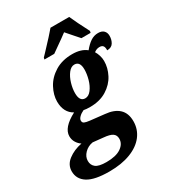

<svg xmlns="http://www.w3.org/2000/svg" viewBox="-300 -890 1127 1254"><g transform="rotate(-30 263.5 -263.0)"><path d="M-65 116Q-65 67 -22.5 34.5Q20 2 81 -10Q62 -22 49 -43Q36 -64 36 -90Q36 -155 141 -210Q111 -226 95.5 -255.5Q80 -285 80 -326Q80 -376 107.5 -427.5Q135 -479 189.5 -512.5Q244 -546 320 -546Q387 -546 426 -514Q452 -546 478 -563.5Q504 -581 535 -581Q563 -581 577.5 -566.5Q592 -552 592 -528Q592 -498 578 -475.5Q564 -453 531 -453Q532 -476 524 -486.5Q516 -497 498 -497Q486 -497 476.5 -493.5Q467 -490 456 -482Q466 -466 472.5 -445Q479 -424 479 -403Q479 -352 453.5 -302.5Q428 -253 376 -220.5Q324 -188 250 -188Q219 -188 202 -192Q180 -182 166 -168Q152 -154 152 -141Q152 -126 164 -120.5Q176 -115 202 -112L310 -100Q377 -94 412.5 -61Q448 -28 448 33Q448 94 412 141Q376 188 308.5 214Q241 240 149 240Q38 240 -13.5 207.5Q-65 175 -65 116ZM340 -420Q340 -480 298 -480Q273 -480 252.5 -453.5Q232 -427 220.5 -388.5Q209 -350 209 -315Q209 -253 251 -253Q277 -253 297.5 -280Q318 -307 329 -346Q340 -385 340 -420ZM311 86Q311 59 291.5 45.5Q272 32 225 28L148 20Q111 26 85.5 52Q60 78 60 110Q60 141 82.5 159Q105 177 163 177Q235 177 273 151Q311 125 311 86ZM149 -619 172 -643Q257 -733 284 -766H425Q448 -713 497 -619L494 -606H425L394 -641L346 -696L308 -668Q228 -611 220 -606H146Z"/></g></svg>

Font: Noto Serif NarrowExtraBold
Style: Italic
Weight: 800
Width: 4
Italic angle: -12°
Designer: Monotype Design Team
Foundry: Monotype Imaging Inc.
Version: Version 1.001